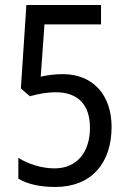

<svg xmlns="http://www.w3.org/2000/svg" viewBox="-20 -734 512 764"><path d="M230 -439C199 -439 168 -435 142 -429L157 -637H382V-714H85L63 -382L99 -351C130 -360 168 -367 201 -367C290 -367 338 -318 338 -225C338 -131 288 -64 197 -64C148 -64 94 -80 53 -106V-23C90 -1 140 10 200 10C344 10 424 -85 424 -229C424 -356 350 -439 230 -439Z"/></svg>

Font: Noto Sans Gujarati UI Condensed
Style: Regular
Weight: 400
Width: 3
Designer: Jelle Bosma - Monotype Design Team, Universal Thirst
Foundry: Monotype Imaging Inc.
Version: Version 2.106